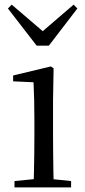

<svg xmlns="http://www.w3.org/2000/svg" viewBox="-20 -818 372 838"><path d="M43.3 0V-27.8L153.1 -38.6H184.5L290.3 -27.8V0ZM126.3 0Q127.3 -24.4 128.2 -65.3Q129.1 -106.3 129.6 -150.7Q130.1 -195.1 130.1 -228.5V-288.8Q130.1 -339.6 129.2 -380.6Q128.3 -421.6 126.3 -458.9L37.3 -463V-488.6L201.7 -528L213.9 -519.8L211.5 -380.2V-228.5Q211.5 -195.1 212 -150.7Q212.5 -106.3 213.1 -65.3Q213.7 -24.4 214.7 0ZM31.1 -797.8 194 -658.4H139.2L301.3 -797.8L317.6 -780.9L193.2 -618.7H140L14.6 -780.9Z"/></svg>

Font: Source Han Serif JP VF
Style: Regular
Weight: 250
Designer: Ryoko NISHIZUKA 西塚涼子 (kana & ideographs); Frank Grießhammer (Latin, Greek & Cyrillic); Wenlong ZHANG 张文龙 (bopomofo); San
Foundry: Adobe
Version: Version 2.001;hotconv 1.1.0;makeotfexe 2.6.0